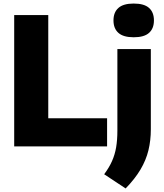

<svg xmlns="http://www.w3.org/2000/svg" viewBox="-20 -825 924 1082"><path d="M60 0V-740H252V-158.5H583.5V0ZM688 237 567 157Q595 119.5 611.2 83Q627.5 46.5 634.5 5Q641.5 -36.5 641.5 -89V-548.5H830V-96.5Q830 -33.5 816.5 22Q803 77.5 771.8 130.2Q740.5 183 688 237ZM733.5 -615Q675 -615 647.2 -639.8Q619.5 -664.5 619.5 -710Q619.5 -755.5 647.2 -780.2Q675 -805 733.5 -805Q792.5 -805 820 -780.2Q847.5 -755.5 847.5 -710Q847.5 -664.5 820 -639.8Q792.5 -615 733.5 -615Z"/></svg>

Font: Encode Sans Condensed Thin ExtraBold
Style: Regular
Weight: 800
Version: Version 3.002